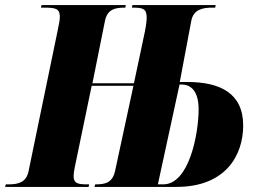

<svg xmlns="http://www.w3.org/2000/svg" viewBox="-41 -734 1017 754"><path d="M-21 0H307L309 -10H299C263 -10 248 -15 248 -43C248 -52 250 -64 253 -79L319 -397H483L411 -63C401 -17 373 -10 336 -10H333L330 0H652C846 0 914 -125 914 -241C914 -369 822 -412 695 -412H665L710 -651C718 -697 755 -704 792 -704H804L806 -714H479L477 -704H483C520 -704 535 -699 535 -666C535 -653 533 -635 528 -610L485 -407H322L371 -651C380 -697 410 -704 448 -704H451L453 -714H122L120 -704H132C178 -704 194 -700 194 -668C194 -655 190 -637 185 -612L71 -61C62 -17 29 -10 -7 -10H-18ZM600 -10H579L664 -402H673C708 -402 739 -377 739 -305C739 -209 702 -10 600 -10Z"/></svg>

Font: Noto Serif Display Condensed Black
Style: Italic
Weight: 900
Width: 3
Italic angle: -12°
Designer: Monotype Design Team
Foundry: Monotype Imaging Inc.
Version: Version 2.009